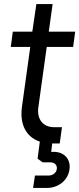

<svg xmlns="http://www.w3.org/2000/svg" viewBox="-20 -700 390 945"><path d="M210 -469H340L350 -544H220L239 -680H159L139 -544H43L33 -469H129L88 -174C76 -86 110 -25 176 -3L165 81L190 99H228C247 99 260 111 260 127C260 148 242 164 219 164H152L143 225H211C274 225 323 179 323 120C323 77 289 42 232 48L237 6H274L285 -74H246C191 -74 160 -114 169 -174Z"/></svg>

Font: Mohave
Style: Italic
Weight: 400
Italic angle: -8°
Designer: Gumpita Rahayu
Foundry: Tokotype
Version: Version 2.002;PS 002.002;hotconv 1.0.88;makeotf.lib2.5.64775